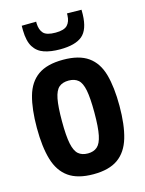

<svg xmlns="http://www.w3.org/2000/svg" viewBox="-116 -828 687 909"><g transform="rotate(-15 227.5 -374.0)"><path d="M25 -271Q25 -363 42.5 -425.5Q60 -488 104.5 -519.5Q149 -551 228 -551Q306 -551 350.5 -519.5Q395 -488 412.5 -425.5Q430 -363 430 -271Q430 -178 411.5 -115.5Q393 -53 349 -21.5Q305 10 228 10Q151 10 106.5 -21.5Q62 -53 43.5 -115.5Q25 -178 25 -271ZM148 -271Q148 -199 156 -160.5Q164 -122 181.5 -107Q199 -92 228 -92Q256 -92 273.5 -107Q291 -122 299 -160.5Q307 -199 307 -271Q307 -342 299.5 -380.5Q292 -419 274.5 -434Q257 -449 228 -449Q198 -449 180.5 -434Q163 -419 155.5 -380.5Q148 -342 148 -271ZM228 -602Q183 -602 150.5 -613Q118 -624 100 -652.5Q82 -681 81 -734Q81 -745 81 -757L152 -758Q152 -755 152 -749Q153 -718 168.5 -701Q184 -684 228 -684Q270 -684 286 -701Q302 -718 303 -749Q303 -753 303 -758L374 -757Q374 -751 374 -745Q374 -739 374 -734Q372 -660 337.5 -631Q303 -602 228 -602Z"/></g></svg>

Font: Georama Semi Condensed SemiBold
Style: Regular
Weight: 600
Width: 4
Designer: Jean-Baptiste Levee
Foundry: Production Type
Version: Version 1.000